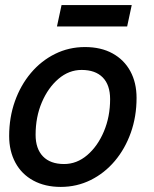

<svg xmlns="http://www.w3.org/2000/svg" viewBox="-20 -725 604 755"><path d="M219 10Q157 10 111 -15Q65 -40 40.5 -85.5Q16 -131 16 -190Q16 -263 38.5 -326.5Q61 -390 101.5 -438Q142 -486 196.5 -513Q251 -540 314 -540Q377 -540 422.5 -515Q468 -490 492.5 -445Q517 -400 517 -340Q517 -267 494.5 -203.5Q472 -140 431.5 -92Q391 -44 336.5 -17Q282 10 219 10ZM232 -80Q282 -80 323 -115Q364 -150 388.5 -208Q413 -266 413 -335Q413 -391 384 -420.5Q355 -450 301 -450Q251 -450 210 -415Q169 -380 144.5 -322.5Q120 -265 120 -195Q120 -140 149 -110Q178 -80 232 -80ZM204 -621 222 -705H498L480 -621Z"/></svg>

Font: Radio Canada Big
Style: Italic
Weight: 400
Italic angle: -12°
Designer: Étienne Aubert Bonn
Foundry: Coppers and Brasses
Version: Version 1.001